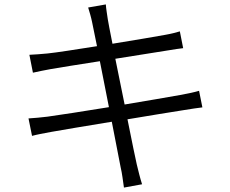

<svg xmlns="http://www.w3.org/2000/svg" viewBox="-20 -807 1040 869"><path d="M397 -706C399 -695 408 -654 419 -598C324 -583 235 -569 195 -565C163 -562 137 -560 113 -559L129 -478C157 -484 180 -489 208 -494C247 -501 336 -515 432 -530C445 -466 459 -393 473 -322C357 -303 246 -286 195 -279C169 -276 132 -272 109 -271L125 -192C147 -198 174 -203 212 -210C261 -219 371 -237 486 -256C506 -155 522 -71 526 -50C533 -21 536 9 541 42L623 27C614 -1 606 -34 599 -63C594 -84 577 -167 557 -267C657 -284 752 -299 808 -308C846 -314 876 -319 896 -321L881 -396C861 -390 834 -384 795 -377C744 -368 647 -351 544 -334C530 -404 515 -477 502 -541C600 -557 695 -572 741 -579C767 -583 795 -588 809 -589L794 -665C778 -660 755 -654 726 -649C682 -641 588 -625 489 -609C478 -667 469 -709 468 -719C465 -741 460 -768 459 -787L379 -773C385 -753 392 -731 397 -706Z"/></svg>

Font: Source Han Sans JP Normal
Style: Regular
Weight: 350
Designer: Ryoko NISHIZUKA 西塚涼子 (kana, bopomofo & ideographs); Paul D. Hunt (Latin, Greek & Cyrillic); Sandoll Communications 산돌커뮤니
Foundry: Adobe
Version: Version 2.002;hotconv 1.0.116;makeotfexe 2.5.65601